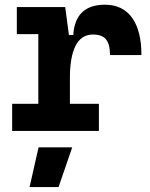

<svg xmlns="http://www.w3.org/2000/svg" viewBox="-20 -547 626 802"><path d="M272 -222.7 241.7 -400.9H286.1Q293.9 -527.3 418.5 -527.3Q492.2 -527.3 531.5 -473.1Q570.8 -418.9 570.8 -316.9H439.5Q439.5 -362.6 422.6 -382.7Q405.8 -402.8 368.2 -402.8Q319.7 -402.8 295.8 -356Q272 -309.1 272 -222.7ZM30.8 0V-113.3H393.1V0ZM140.1 0V-517.6H252.4L272 -369.1V0ZM50.3 -404.3V-517.6H245.6L255.4 -404.3ZM103.5 234.4 141.1 68.4H281.7L224.6 234.4Z"/></svg>

Font: Cascadia Code PL
Style: Regular
Weight: 400
Monospace: yes
Designer: Aaron Bell
Foundry: Saja Typeworks
Version: Version 2102.003